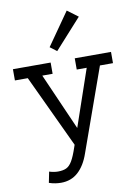

<svg xmlns="http://www.w3.org/2000/svg" viewBox="-99 -755 740 1043"><g transform="rotate(-10 271.5 -234.0)"><path d="M152 224Q137 224 120.5 221.5Q104 219 86 213L98 153Q111 157 123 159Q135 161 146 161Q174 161 192 152.5Q210 144 224.5 119.5Q239 95 255 47L397 -367H342V-429H542V-367H470L307 90Q285 154 246.5 189Q208 224 152 224ZM277 70 72 -367H1V-429H209V-367H152L308 -12ZM344 -692 403 -648 255 -484 218 -512Z"/></g></svg>

Font: Podkova
Style: Regular
Weight: 400
Designer: Ilya Yudin
Foundry: Cyreal (www.cyreal.org)
Version: Version 2.103